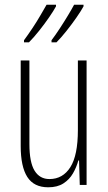

<svg xmlns="http://www.w3.org/2000/svg" viewBox="-20 -786 458 816"><path d="M348 -529V0H319L316 -104H313Q305 -75 290 -49Q275 -23 249.5 -6.5Q224 10 185 10Q124 10 96 -34Q68 -78 68 -165V-529H105V-174Q105 -96 127 -60.5Q149 -25 190 -25Q247 -25 279 -75.5Q311 -126 311 -233V-529ZM335 -759Q326 -742 306 -713Q286 -684 262.5 -654.5Q239 -625 220 -606H199V-615Q215 -636 234 -665Q253 -694 269.5 -721.5Q286 -749 295 -766H335ZM218 -759Q209 -742 189.5 -713.5Q170 -685 146.5 -655.5Q123 -626 103 -606H82V-615Q99 -638 118 -666.5Q137 -695 152.5 -722Q168 -749 178 -766H218Z"/></svg>

Font: Noto Sans Tamil ExtraCondensed ExtraLight
Style: Regular
Weight: 200
Width: 2
Designer: Jelle Bosma - Monotype Design Team
Foundry: Monotype Imaging Inc.
Version: Version 2.004; ttfautohint (v1.8.4.7-5d5b)